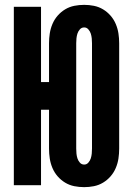

<svg xmlns="http://www.w3.org/2000/svg" viewBox="-20 -763 540 791"><path d="M327 8Q306 8 286 4Q266 0 248.5 -10.5Q231 -21 217.5 -36.5Q204 -52 196 -71Q188 -90 185 -110Q182 -130 182 -151V-311H149V0H37V-735H149V-425H182V-585Q182 -605 185 -625Q188 -645 196 -664Q204 -683 217.5 -698.5Q231 -714 248.5 -724.5Q266 -735 286 -739Q306 -743 327 -743Q347 -743 367 -739Q387 -735 404.5 -724.5Q422 -714 435.5 -698.5Q449 -683 457 -664Q465 -645 468 -625Q471 -605 471 -585V-151Q471 -130 468 -110Q465 -90 457 -71Q449 -52 435.5 -36.5Q422 -21 404.5 -10.5Q387 0 367 4Q347 8 327 8ZM327 -85Q337 -85 344 -93Q351 -101 354 -110.5Q357 -120 358 -130Q359 -140 359 -151V-585Q359 -595 358 -605Q357 -615 354 -624.5Q351 -634 344 -642Q337 -650 327 -650Q316 -650 309 -642Q302 -634 299 -624.5Q296 -615 295 -605Q294 -595 294 -585V-151Q294 -140 295 -130Q296 -120 299 -110.5Q302 -101 309 -93Q316 -85 327 -85Z"/></svg>

Font: Iosevka SS04 Heavy
Style: Regular
Weight: 900
Monospace: yes
Designer: Belleve Invis
Foundry: Belleve Invis
Version: Version 19.0.0; ttfautohint (v1.8.4)